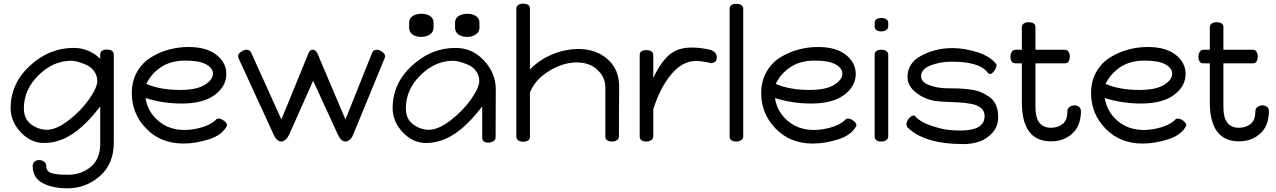

<svg xmlns="http://www.w3.org/2000/svg" viewBox="-20 -771 6950 1046"><path d="M38 -182Q38 -316 143 -413Q248 -510 381 -510Q464 -510 526 -451V-474Q526 -501 564 -501Q579 -501 589.5 -494Q600 -487 600 -474V5Q600 122 524 188.5Q448 255 347 255Q267 255 213 227Q159 199 158 134Q158 118 168 109.5Q178 101 193 101Q209 101 220.5 110Q232 119 232 133Q232 150 241.5 160.5Q251 171 272 175Q293 179 308.5 180Q324 181 352 181Q423 181 474.5 138Q526 95 526 12V-191Q445 -86 371.5 -39Q298 8 220 8Q148 8 93 -50.5Q38 -109 38 -182ZM110 -180Q110 -123 150 -93.5Q190 -64 235 -64Q287 -64 354 -115.5Q421 -167 465.5 -230.5Q510 -294 510 -330Q510 -360 492.5 -383.5Q475 -407 449.5 -418Q424 -429 403 -434.5Q382 -440 368 -440Q270 -440 190 -361.5Q110 -283 110 -180Z M698 -264Q698 -328 726 -378Q754 -428 800 -457Q846 -486 899 -500.5Q952 -515 1007 -515Q1105 -515 1159 -472.5Q1213 -430 1213 -368Q1213 -301 1150 -254Q1087 -207 971 -207Q867 -207 773 -237Q784 -163 842 -113Q900 -63 985 -63Q1030 -63 1078.5 -77Q1127 -91 1155 -117Q1159 -125 1171 -125Q1185 -125 1201 -112.5Q1217 -100 1217 -87Q1192 -36 1119.5 -12.5Q1047 11 979 11Q856 11 777 -70Q698 -151 698 -264ZM777 -314Q852 -281 963 -281Q1050 -281 1095 -308.5Q1140 -336 1140 -370Q1140 -400 1102.5 -420.5Q1065 -441 991 -441Q911 -441 857.5 -405.5Q804 -370 777 -314Z M1277 -464Q1277 -478 1293.5 -489Q1310 -500 1324 -500Q1340 -500 1348 -485L1513 -120L1648 -450Q1650 -454 1654 -465Q1658 -476 1660 -480Q1662 -484 1665.5 -490Q1669 -496 1674 -498Q1679 -500 1685 -500Q1691 -500 1696.5 -496Q1702 -492 1706.5 -485Q1711 -478 1713.5 -472Q1716 -466 1719 -458.5Q1722 -451 1722 -450L1862 -120L2008 -485Q2016 -500 2032 -500Q2047 -500 2062.5 -488.5Q2078 -477 2078 -464Q2078 -459 2075 -453L1903 -35Q1897 -19 1885 -9.5Q1873 0 1862 0Q1839 0 1822 -35L1686 -331L1554 -35Q1547 -20 1535.5 -10Q1524 0 1513 0Q1489 0 1472 -35L1280 -453Q1277 -459 1277 -464Z M2119 -182Q2119 -316 2224 -413Q2329 -510 2462 -510Q2553 -510 2617 -441Q2681 -372 2681 -284L2680 -22Q2680 -9 2667.5 -1.5Q2655 6 2640 6Q2607 6 2607 -22V-191Q2526 -86 2452.5 -39Q2379 8 2301 8Q2229 8 2174 -50.5Q2119 -109 2119 -182ZM2191 -180Q2191 -123 2231 -93.5Q2271 -64 2316 -64Q2368 -64 2435 -115.5Q2502 -167 2546.5 -230.5Q2591 -294 2591 -330Q2591 -360 2573.5 -383.5Q2556 -407 2530.5 -418Q2505 -429 2484 -434.5Q2463 -440 2449 -440Q2351 -440 2271 -361.5Q2191 -283 2191 -180ZM2209 -620V-648Q2209 -670 2227.5 -683Q2246 -696 2277 -696Q2304 -696 2323 -683.5Q2342 -671 2342 -648V-620Q2342 -597 2322 -583.5Q2302 -570 2276 -570Q2245 -570 2227 -583.5Q2209 -597 2209 -620ZM2459 -620V-648Q2459 -670 2477.5 -683Q2496 -696 2527 -696Q2554 -696 2573 -683.5Q2592 -671 2592 -648V-620Q2592 -597 2572 -583.5Q2552 -570 2526 -570Q2495 -570 2477 -583.5Q2459 -597 2459 -620Z M2793 -26V-724Q2793 -737 2803.5 -744Q2814 -751 2829 -751Q2867 -751 2867 -724V-392Q2916 -444 2987 -474Q3058 -504 3132 -504Q3227 -504 3290 -448.5Q3353 -393 3353 -300Q3353 -291 3352.5 -208.5Q3352 -126 3352 -28Q3352 -15 3341 -7.5Q3330 0 3315 0Q3278 0 3278 -28V-291Q3278 -340 3250.5 -373.5Q3223 -407 3190 -419Q3157 -431 3123 -431Q3049 -431 2972.5 -385Q2896 -339 2867 -267V-26Q2867 1 2829 1Q2814 1 2803.5 -6Q2793 -13 2793 -26Z M3465 -28V-471Q3465 -498 3503 -498Q3518 -498 3528.5 -491Q3539 -484 3539 -471V-346Q3577 -428 3623.5 -470Q3670 -512 3747 -512Q3801 -512 3856 -498Q3885 -484 3885 -460Q3885 -443 3878 -436Q3871 -429 3855 -427Q3804 -439 3772 -439Q3698 -439 3637 -366Q3576 -293 3539 -176V-28Q3539 -15 3528 -7.5Q3517 0 3502 0Q3465 0 3465 -28Z M3955 -28V-723Q3955 -750 3993 -750Q4008 -750 4018.5 -743Q4029 -736 4029 -723V-28Q4029 -15 4018 -7.5Q4007 0 3992 0Q3955 0 3955 -28Z M4127 -264Q4127 -328 4155 -378Q4183 -428 4229 -457Q4275 -486 4328 -500.5Q4381 -515 4436 -515Q4534 -515 4588 -472.5Q4642 -430 4642 -368Q4642 -301 4579 -254Q4516 -207 4400 -207Q4296 -207 4202 -237Q4213 -163 4271 -113Q4329 -63 4414 -63Q4459 -63 4507.5 -77Q4556 -91 4584 -117Q4588 -125 4600 -125Q4614 -125 4630 -112.5Q4646 -100 4646 -87Q4621 -36 4548.5 -12.5Q4476 11 4408 11Q4285 11 4206 -70Q4127 -151 4127 -264ZM4206 -314Q4281 -281 4392 -281Q4479 -281 4524 -308.5Q4569 -336 4569 -370Q4569 -400 4531.5 -420.5Q4494 -441 4420 -441Q4340 -441 4286.5 -405.5Q4233 -370 4206 -314Z M4745 -28V-473Q4745 -500 4783 -500Q4798 -500 4808.5 -493Q4819 -486 4819 -473V-28Q4819 -15 4808 -7.5Q4797 0 4782 0Q4745 0 4745 -28ZM4745 -628V-646Q4745 -673 4783 -673Q4798 -673 4808.5 -666Q4819 -659 4819 -646V-628Q4819 -615 4808 -607.5Q4797 -600 4782 -600Q4745 -600 4745 -628Z M4918 -95Q4918 -108 4929.5 -123Q4941 -138 4956 -142Q4963 -142 4963 -140Q4995 -105 5055 -85.5Q5115 -66 5149.5 -63Q5184 -60 5214 -60Q5344 -60 5344 -139Q5344 -166 5324.5 -182.5Q5305 -199 5271.5 -205Q5238 -211 5204 -213Q5170 -215 5130 -216.5Q5090 -218 5069 -222Q5012 -233 4968 -268.5Q4924 -304 4924 -352Q4924 -428 5000.5 -468.5Q5077 -509 5169 -509Q5231 -509 5302 -487.5Q5373 -466 5408 -421Q5409 -419 5409 -416Q5409 -403 5397 -385.5Q5385 -368 5374 -368Q5364 -368 5354 -384Q5306 -435 5163 -435Q5104 -435 5051 -415Q4998 -395 4998 -356Q4998 -323 5044 -306.5Q5090 -290 5142 -290Q5179 -290 5204 -289Q5229 -288 5265 -283.5Q5301 -279 5325 -268.5Q5349 -258 5372 -241.5Q5395 -225 5406.5 -197.5Q5418 -170 5418 -133Q5418 -82 5386.5 -47.5Q5355 -13 5314.5 0.5Q5274 14 5229 14Q5018 14 4925 -76Q4918 -83 4918 -95Z M5485 -463Q5485 -478 5492.5 -489Q5500 -500 5513 -500H5547V-623Q5547 -636 5557.5 -643Q5568 -650 5583 -650Q5621 -650 5621 -623V-500H5781Q5794 -500 5801 -489.5Q5808 -479 5808 -464Q5808 -426 5781 -426H5621V-187Q5621 -75 5706 -75Q5742 -75 5768.5 -95Q5795 -115 5795 -165Q5795 -179 5806.5 -188Q5818 -197 5834 -197Q5849 -197 5859 -188.5Q5869 -180 5869 -164Q5868 -85 5821.5 -43Q5775 -1 5706 -1Q5547 -1 5547 -214V-426H5513Q5485 -426 5485 -463Z M5924 -264Q5924 -328 5952 -378Q5980 -428 6026 -457Q6072 -486 6125 -500.5Q6178 -515 6233 -515Q6331 -515 6385 -472.5Q6439 -430 6439 -368Q6439 -301 6376 -254Q6313 -207 6197 -207Q6093 -207 5999 -237Q6010 -163 6068 -113Q6126 -63 6211 -63Q6256 -63 6304.5 -77Q6353 -91 6381 -117Q6385 -125 6397 -125Q6411 -125 6427 -112.5Q6443 -100 6443 -87Q6418 -36 6345.5 -12.5Q6273 11 6205 11Q6082 11 6003 -70Q5924 -151 5924 -264ZM6003 -314Q6078 -281 6189 -281Q6276 -281 6321 -308.5Q6366 -336 6366 -370Q6366 -400 6328.5 -420.5Q6291 -441 6217 -441Q6137 -441 6083.5 -405.5Q6030 -370 6003 -314Z M6509 -463Q6509 -478 6516.5 -489Q6524 -500 6537 -500H6571V-623Q6571 -636 6581.5 -643Q6592 -650 6607 -650Q6645 -650 6645 -623V-500H6805Q6818 -500 6825 -489.5Q6832 -479 6832 -464Q6832 -426 6805 -426H6645V-187Q6645 -75 6730 -75Q6766 -75 6792.5 -95Q6819 -115 6819 -165Q6819 -179 6830.5 -188Q6842 -197 6858 -197Q6873 -197 6883 -188.5Q6893 -180 6893 -164Q6892 -85 6845.5 -43Q6799 -1 6730 -1Q6571 -1 6571 -214V-426H6537Q6509 -426 6509 -463Z"/></svg>

Font: Happy Monkey
Style: Regular
Weight: 400
Version: Version 1.001